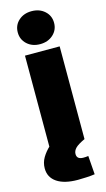

<svg xmlns="http://www.w3.org/2000/svg" viewBox="-154 -793 579 1045"><g transform="rotate(-15 136.0 -271.0)"><path d="M43.9 0V-522.5H239.3V0ZM147.9 205.1Q71.8 205.1 30.3 177Q-11.2 148.9 -11.2 98.6Q-11.2 65.9 5.1 38.3Q21.5 10.7 47.4 -13.2L239.3 0Q200.2 18.1 185.5 33.2Q170.9 48.3 170.9 66.4Q170.9 81.5 180.2 88.9Q189.5 96.2 207.5 96.2Q214.4 96.2 221.4 95.7Q228.5 95.2 235.4 94.2L243.2 199.2Q224.1 202.1 196.5 203.6Q168.9 205.1 147.9 205.1ZM140.6 -561.5Q96.2 -561.5 67.4 -587.9Q38.6 -614.3 38.6 -654.3Q38.6 -694.8 67.4 -720.9Q96.2 -747.1 140.6 -747.1Q185.1 -747.1 214.1 -720.9Q243.2 -694.8 243.2 -654.3Q243.2 -614.3 214.1 -587.9Q185.1 -561.5 140.6 -561.5Z"/></g></svg>

Font: Inter 28pt Black
Style: Regular
Weight: 900
Designer: Rasmus Andersson
Foundry: rsms
Version: Version 4.001;git-66647c0bb